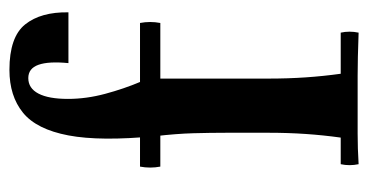

<svg xmlns="http://www.w3.org/2000/svg" viewBox="-202 -558 762 397"><g transform="rotate(-90 178.5 -359.0)"><path d="M352 -598H247Q251 -639 243.5 -660Q236 -681 216 -681Q195 -681 184 -660Q173 -639 173 -599Q173 -561 183.5 -522Q194 -483 208 -450L215 -408V-185Q215 -144 217.5 -107.5Q220 -71 225 -35H310Q314 -17 310 2Q255 0 221 0Q187 0 159 0Q131 0 101 0Q71 0 38 2Q34 -17 38 -35H93Q98 -71 100.5 -107.5Q103 -144 103 -185V-270Q103 -305 102 -340Q101 -375 96 -418Q85 -532 97.5 -598Q110 -664 144.5 -692Q179 -720 233 -720Q301 -720 327 -687.5Q353 -655 352 -598ZM330 -408H33Q29 -429 33 -450H330Q334 -429 330 -408Z"/></g></svg>

Font: Poltawski Nowy SemiBold
Style: Regular
Weight: 600
Version: Version 1.001;gftools[0.9.25]